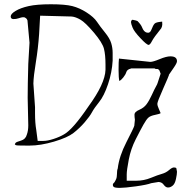

<svg xmlns="http://www.w3.org/2000/svg" viewBox="-20 -702 897 918"><path d="M614.7 -607.4Q634.8 -603.5 637.7 -601.1Q654.8 -583.5 659.2 -571.3Q667.5 -549.3 682.6 -545.9Q697.8 -542.5 704.1 -560.5Q711.9 -581.5 719.7 -589.4Q726.1 -595.7 750.5 -598.1Q753.9 -598.6 755.4 -598.6Q755.9 -594.2 755.9 -584.5Q755.4 -575.2 751 -566.9Q715.3 -522.9 706.5 -505.4Q697.8 -488.3 690.9 -487.3Q681.6 -487.3 651.9 -519Q621.6 -550.8 614 -569.8Q606.4 -588.9 606.4 -595.2Q606.4 -601.6 609.1 -604.7Q611.8 -607.9 614.7 -607.4ZM742.2 -365.2Q737.3 -372.1 732.4 -372.1H724.6L718.8 -375H607.4L605.5 -374Q587.9 -370.1 584 -357.4Q580.1 -344.7 569.3 -331.5Q558.6 -318.4 550.8 -314.5Q546.9 -328.1 546.9 -368.2Q546.9 -408.2 548.8 -421.9L697.3 -406.2H699.2Q711.9 -406.2 743.7 -419.4Q775.4 -432.6 794.9 -432.6Q826.2 -432.6 826.2 -409.2Q826.2 -400.4 810.5 -377.9L787.1 -343.8H788.1Q787.1 -338.9 759.8 -277.3Q732.4 -215.8 732.4 -206.1Q732.4 -196.3 739.3 -181.6Q746.1 -167 748 -161.1Q744.1 -157.2 721.7 -152.8Q699.2 -148.4 689.5 -139.6Q679.7 -130.9 666 -106.4Q652.3 -82 628.9 -36.1Q605.5 9.8 595.7 61Q585.9 112.3 585.9 131.8V162.1H630.9Q668 162.1 701.2 148.4Q734.4 134.8 753.9 129.4Q773.4 124 788.1 111.3Q802.7 98.6 811.5 98.6Q820.3 98.6 823.2 102.5L826.2 119.1Q826.2 130.9 821.3 153.8Q816.4 176.8 805.7 185.5Q794.9 194.3 785.2 194.3H781.2Q771.5 193.4 762.7 181.2Q753.9 168.9 738.3 168L703.1 173.8Q682.6 181.6 629.4 189Q576.2 196.3 552.7 196.3Q529.3 196.3 523.4 191.4Q519.5 187.5 519.5 182.1Q519.5 176.8 522.5 174.3Q525.4 171.9 527.3 169.4Q529.3 167 531.2 162.6Q533.2 158.2 535.2 154.3Q537.1 150.4 538.1 143.6Q539.1 135.7 539.1 131.8Q539.1 112.3 543 103.5Q549.8 44.9 584.5 -22.5Q619.1 -89.8 622.1 -100.6L625 -129.9Q623 -141.6 623 -154.3Q623 -167 645.5 -176.8Q668 -186.5 680.7 -203.6Q693.4 -220.7 706.1 -248.5Q718.8 -276.4 725.6 -288.1Q732.4 -299.8 734.4 -307.6L748 -349.6ZM518.6 -449.2V-412.1Q515.6 -356.4 496.6 -299.8Q477.5 -243.2 454.1 -214.4Q430.7 -185.5 419.9 -165.5Q409.2 -145.5 384.8 -117.2Q360.4 -88.9 331.5 -66.4Q302.7 -43.9 238.3 -24.9Q173.8 -5.9 121.1 -5.9Q68.4 -5.9 61 -6.8Q53.7 -7.8 50.8 -11.7Q51.8 -15.6 55.2 -19.5Q58.6 -23.4 80.6 -29.8Q102.5 -36.1 108.4 -58.6Q115.2 -77.1 115.2 -102.5L112.3 -234.4Q112.3 -293.9 115.2 -396.5L121.1 -498L111.3 -604.5Q111.3 -604.5 108.4 -610.4Q107.4 -612.3 105 -614.3Q102.5 -616.2 99.1 -618.2Q95.7 -620.1 88.9 -619.6Q82 -619.1 69.3 -614.7Q56.6 -610.4 43.9 -610.8Q31.2 -611.3 31.2 -623.5Q31.2 -635.7 54.7 -649.9Q78.1 -664.1 117.2 -672.9Q156.2 -681.6 223.6 -681.6Q291 -681.6 325.7 -672.9Q360.4 -664.1 394.5 -642.1Q428.7 -620.1 443.4 -598.1Q458 -576.2 481.4 -547.4Q504.9 -518.6 511.7 -495.6Q518.6 -472.7 518.6 -449.2ZM139.6 -302.7 147.5 -189.5V-160.2Q147.5 -114.3 153.3 -81.1L160.2 -28.3H187.5Q207 -28.3 235.8 -37.6Q264.6 -46.9 286.1 -59.6Q328.1 -83 402.3 -192.4Q482.4 -301.8 484.4 -368.2V-393.6Q484.4 -439.5 477.1 -468.8Q469.7 -498 428.7 -546.4Q387.7 -594.7 364.7 -607.9Q341.8 -621.1 323.2 -623L171.9 -627L167 -539.1Q162.1 -469.7 151.4 -404.3Q140.6 -338.9 139.6 -302.7Z"/></svg>

Font: Drukaatie burti
Style: Thin
Weight: 100
Version: Version 0.14